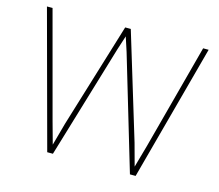

<svg xmlns="http://www.w3.org/2000/svg" viewBox="-101 -841 1108 970"><g transform="rotate(15 453.0 -355.5)"><path d="M439 -710.9H467.3L429.2 -592.8L251.5 0H226.6L271 -161.1ZM206.5 -161.1 251 0H221.7L29.8 -710.9H59.1ZM846.7 -710.9H875.5L684.1 0H654.8L700.2 -161.1ZM635.3 -161.1 679.2 0H654.3L478 -592.8L439.5 -710.9H468.3Z"/></g></svg>

Font: Heebo Thin
Style: Regular
Weight: 250
Designer: Oded Ezer
Foundry: Ezer Type House
Version: Version 3.100